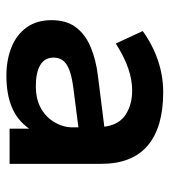

<svg xmlns="http://www.w3.org/2000/svg" viewBox="15 -535 530 600"><g transform="rotate(90 280.0 -235.0)"><path d="M217 10Q167 10 127.5 -6Q88 -22 65.5 -53.5Q43 -85 43 -131Q43 -178 65.5 -207.5Q88 -237 127.5 -253.5Q167 -270 217 -276L376 -296Q370 -342 338.5 -362.5Q307 -383 263 -383Q230 -383 194.5 -371Q159 -359 116 -332L77 -416Q120 -447 168.5 -463.5Q217 -480 268 -480Q378 -480 435 -431.5Q492 -383 492 -286V0H382V-61Q356 -24 315 -7Q274 10 217 10ZM249 -82Q290 -82 318.5 -98Q347 -114 362.5 -141Q378 -168 378 -197V-215L253 -199Q206 -193 183 -179Q160 -165 160 -137Q160 -110 183 -96Q206 -82 249 -82Z"/></g></svg>

Font: Gantari SemiBold
Style: Regular
Weight: 600
Designer: Anugrah Pasau
Foundry: Lafontype
Version: Version 1.000; ttfautohint (v1.8.3)